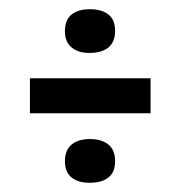

<svg xmlns="http://www.w3.org/2000/svg" viewBox="-20 -511 392 417"><path d="M45 -265V-341H307V-265ZM174 -396Q150 -396 135.5 -408Q121 -420 121 -443Q121 -468 135.5 -479.5Q150 -491 175 -491Q201 -491 215.5 -479.5Q230 -468 230 -444Q230 -420 215.5 -408Q201 -396 174 -396ZM174 -114Q150 -114 135.5 -125.5Q121 -137 121 -161Q121 -185 135.5 -197Q150 -209 175 -209Q201 -209 215.5 -197Q230 -185 230 -161Q230 -137 215.5 -125.5Q201 -114 174 -114Z"/></svg>

Font: Bricolage Grotesque Condensed
Style: Regular
Weight: 400
Width: 3
Designer: Mathieu Triay
Foundry: Atelier Triay
Version: Version 1.000;gftools[0.9.30]